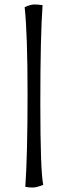

<svg xmlns="http://www.w3.org/2000/svg" viewBox="-20 -749 303 857"><path d="M93 85Q103 -56 103 -328Q103 -600 90 -717Q116 -729 133 -729Q150 -729 170 -726Q160 -589 160 -287.5Q160 14 173 76Q144 88 126 88Q108 88 93 85Z"/></svg>

Font: Port Lligat Sans
Style: Regular
Weight: 400
Designer: Dario Muhafara, Eduardo Rodriguez Tunni
Foundry: Tipo
Version: Version 1.002